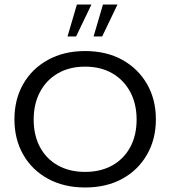

<svg xmlns="http://www.w3.org/2000/svg" viewBox="-20 -820 754 850"><path d="M356.7 10Q263 10 192.4 -28.6Q121.7 -67.2 82.8 -135.5Q43.9 -203.8 43.9 -291.6Q43.9 -380 82.8 -448Q121.7 -516 192.4 -555Q263 -594 356.7 -594Q451.3 -594 521.5 -555Q591.6 -516 630.8 -448Q670.1 -380 670.1 -291.6Q670.1 -203.8 630.8 -135.5Q591.6 -67.2 521.5 -28.6Q451.3 10 356.7 10ZM356.7 -59Q425.8 -59 476.8 -87.5Q527.9 -116 556.4 -168.2Q584.8 -220.5 584.8 -290.6Q584.8 -360.4 556.4 -413.3Q527.9 -466.2 476.8 -495.6Q425.8 -525 356.7 -525Q287.9 -525 236.7 -495.6Q185.5 -466.2 157.3 -413.3Q129.1 -360.4 129.1 -290.6Q129.1 -220.5 157.3 -168.2Q185.5 -116 236.7 -87.5Q287.9 -59 356.7 -59ZM278.9 -658.5 320.4 -799.8H384.7L316.9 -658.5ZM394.3 -658.5 435.8 -799.8H500.1L432.3 -658.5Z"/></svg>

Font: Rokkitt SemiBold
Style: Regular
Weight: 600
Designer: Vernon Adams
Foundry: Vernon Adams
Version: Version 3.103